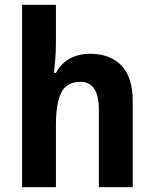

<svg xmlns="http://www.w3.org/2000/svg" viewBox="-20 -873 642 800"><path d="M213 -692Q213 -657 210 -622Q207 -587 205 -569H213Q235 -610 272 -629.5Q309 -649 356 -649Q438 -649 485.5 -600.5Q533 -552 533 -451V-93H392V-414Q392 -532 316 -532Q257 -532 235 -486.5Q213 -441 213 -353V-93H72V-853H213Z"/></svg>

Font: Noto Sans Telugu UI SemiCondensed
Style: Bold
Weight: 700
Width: 4
Designer: Jelle Bosma - Monotype Design Team
Foundry: Monotype Imaging Inc.
Version: Version 2.005; ttfautohint (v1.8.4.7-5d5b)